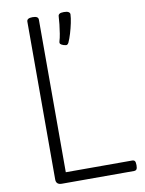

<svg xmlns="http://www.w3.org/2000/svg" viewBox="-127 -1358 1090 1444"><g transform="rotate(-10 417.5 -636.0)"><path d="M225 0Q181 0 181 -40V-1245Q181 -1259 192 -1265.5Q203 -1272 225 -1272Q247 -1272 258 -1265.5Q269 -1259 269 -1245V-80H775Q790 -80 796 -71.5Q802 -63 802 -40Q802 -18 796 -9Q790 0 775 0ZM418 -1025Q401 -1031 395 -1038Q389 -1045 393 -1058Q400 -1080 405.5 -1114Q411 -1148 415 -1183.5Q419 -1219 420 -1244Q420 -1255 429.5 -1262Q439 -1269 463 -1269Q488 -1269 499 -1262Q510 -1255 510 -1244Q509 -1217 501 -1178.5Q493 -1140 481.5 -1101.5Q470 -1063 457 -1035Q453 -1028 446.5 -1023Q440 -1018 418 -1025Z"/></g></svg>

Font: Playwrite VN
Style: Regular
Weight: 400
Designer: Veronika Burian, José Scaglione
Foundry: TypeTogether
Version: Version 1.002